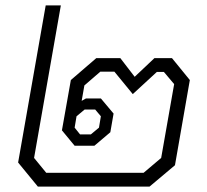

<svg xmlns="http://www.w3.org/2000/svg" viewBox="-20 -690 767 710"><path d="M47 -89 149 -670H205L106 -106L151 -51H511L576 -106L624 -379L586 -424H560L471 -342L403 -425H351L292 -374L282 -317L298 -326H353L400 -270L388 -201L329 -151H256L209 -208L242 -394L336 -475H425L478 -406L551 -475H616L682 -394L627 -79L533 0H120ZM316 -193 346 -218 353 -260 332 -285H293L263 -260L256 -218L276 -193Z"/></svg>

Font: Chakra Petch Light
Style: Italic
Weight: 300
Italic angle: -10°
Designer: Katatrad Aksorn Co.,Ltd.
Foundry: Cadson Demak Co.,Ltd.
Version: Version 1.000; ttfautohint (v1.6)